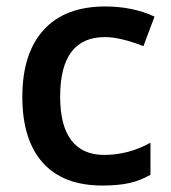

<svg xmlns="http://www.w3.org/2000/svg" viewBox="-20 -570 535 600"><path d="M299.8 9.8Q177.2 9.8 113.5 -61.8Q49.8 -133.3 49.8 -267.1Q49.8 -403.3 116.5 -476.6Q183.1 -549.8 309.1 -549.8Q394.5 -549.8 462.9 -518.1L428.2 -425.8Q355.5 -454.1 308.1 -454.1Q168 -454.1 168 -268.1Q168 -177.2 202.9 -131.6Q237.8 -85.9 305.2 -85.9Q381.8 -85.9 450.2 -124V-23.9Q419.4 -5.9 384.5 2Q349.6 9.8 299.8 9.8Z"/></svg>

Font: f1_2797           
Style: Regular
Weight: 600
Foundry: Ascender Corporation
Version: Version 1.10